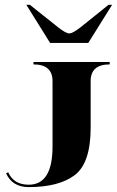

<svg xmlns="http://www.w3.org/2000/svg" viewBox="-20 -762 479 787"><path d="M263.7 -625Q278.3 -625 310.5 -650.4L424.8 -742.2H439.5L341.8 -585.9H185.5L87.9 -742.2H102.5L217.8 -650.4Q250 -625 263.7 -625ZM97.7 -4.9Q195.3 -4.9 195.3 -161.1V-429.7Q195.3 -498 117.2 -498V-507.8H429.7V-498Q351.6 -498 351.6 -429.7V-239.3Q351.6 -93.8 286.6 -44.4Q221.7 4.9 97.7 4.9Q30.3 4.9 4.9 -51.8L13.7 -55.7Q36.1 -4.9 97.7 -4.9Z"/></svg>

Font: spinweradC
Style: Bold
Weight: 700
Width: 7
Version: Version 0.3